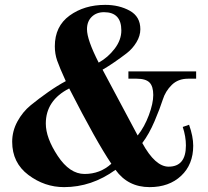

<svg xmlns="http://www.w3.org/2000/svg" viewBox="-20 -756 855 788"><path d="M168 -249Q168 -190 217 -116Q266 -42 327 -42Q391 -42 437 -84Q376 -174 264 -393Q168 -344 168 -249ZM337 -636Q337 -593 385 -499Q423 -520 450.5 -556Q478 -592 478 -631Q478 -706 407 -706Q376 -706 356.5 -687Q337 -668 337 -636ZM205 -566Q205 -648 265.5 -692Q326 -736 412 -736Q469 -736 512.5 -712Q556 -688 556 -636Q556 -609 540 -582.5Q524 -556 500 -537.5Q476 -519 449 -500.5Q422 -482 401 -470L545 -200Q573 -235 591 -283.5Q609 -332 609 -366Q609 -402 593.5 -417.5Q578 -433 541 -433H507V-463H785V-433H752Q711 -433 685 -407.5Q659 -382 648 -347Q637 -312 614.5 -259Q592 -206 564 -169Q617 -72 672 -72Q743 -72 743 -159Q743 -196 730 -235L756 -244Q773 -196 773 -158Q773 -81 723.5 -34.5Q674 12 594 12Q505 12 454 -59Q356 12 243 12Q163 12 96.5 -38Q30 -88 30 -174Q30 -218 51.5 -257.5Q73 -297 106 -324Q139 -351 177.5 -378Q216 -405 250 -423Q224 -480 214.5 -507.5Q205 -535 205 -566Z"/></svg>

Font: Justus
Style: Bold
Weight: 700
Version: Version 001.001